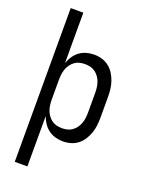

<svg xmlns="http://www.w3.org/2000/svg" viewBox="-173 -817 846 1115"><g transform="rotate(20 250.0 -260.0)"><path d="M64 215V-735H142V-424Q150 -447 163.5 -467Q177 -487 196 -501Q215 -515 238 -521.5Q261 -528 285 -528Q310 -528 334 -521Q358 -514 377.5 -498.5Q397 -483 410 -462Q423 -441 431 -417.5Q439 -394 441.5 -369.5Q444 -345 444 -320V-200Q444 -175 441.5 -150.5Q439 -126 431 -102.5Q423 -79 410 -58Q397 -37 377.5 -21.5Q358 -6 334 1Q310 8 285 8Q261 8 238 1.5Q215 -5 196 -19Q177 -33 163.5 -53Q150 -73 142 -96V215ZM254 -62Q271 -62 287.5 -66Q304 -70 317.5 -80Q331 -90 341 -104Q351 -118 356.5 -134Q362 -150 364 -166.5Q366 -183 366 -200V-320Q366 -337 364 -353.5Q362 -370 356.5 -386Q351 -402 341 -416Q331 -430 317.5 -440Q304 -450 287.5 -454Q271 -458 254 -458Q237 -458 220.5 -454Q204 -450 190.5 -440Q177 -430 167 -416Q157 -402 151.5 -386Q146 -370 144 -353.5Q142 -337 142 -320V-200Q142 -183 144 -166.5Q146 -150 151.5 -134Q157 -118 167 -104Q177 -90 190.5 -80Q204 -70 220.5 -66Q237 -62 254 -62Z"/></g></svg>

Font: Iosevka Fixed
Style: Regular
Weight: 400
Monospace: yes
Designer: Belleve Invis
Foundry: Belleve Invis
Version: Version 33.2.4